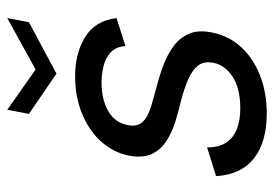

<svg xmlns="http://www.w3.org/2000/svg" viewBox="-130 -598 736 515"><g transform="rotate(-90 237.5 -341.0)"><path d="M99 -153Q99 -123 111 -103.5Q123 -84 146.5 -74Q170 -64 204 -64Q257 -64 288.5 -84.5Q320 -105 326 -136Q331 -162 318 -178Q305 -194 280 -204.5Q255 -215 224 -223Q199 -229 170.5 -237.5Q142 -246 118 -261Q94 -276 82 -300Q70 -324 77 -363Q86 -406 116 -438.5Q146 -471 191 -489Q236 -507 290 -507Q352 -507 395.5 -480Q439 -453 446 -396L371 -372Q369 -398 353.5 -412Q338 -426 316.5 -431Q295 -436 273 -436Q228 -436 197 -418.5Q166 -401 159 -366Q155 -347 161.5 -334.5Q168 -322 183 -314Q198 -306 218.5 -300.5Q239 -295 263 -288Q291 -281 319 -270.5Q347 -260 370 -243.5Q393 -227 404 -201.5Q415 -176 407 -138Q398 -94 368 -61.5Q338 -29 292 -11Q246 7 190 7Q113 7 69.5 -27.5Q26 -62 22 -129ZM446 -689 435 -631 297 -557 189 -631 200 -689 308 -613Z"/></g></svg>

Font: Albert Sans
Style: Italic
Weight: 400
Italic angle: -11.25°
Designer: Andreas Rasmussen
Foundry: a.Foundry
Version: Version 1.025